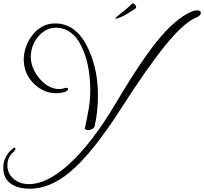

<svg xmlns="http://www.w3.org/2000/svg" viewBox="-118 -764 1246 1172"><path d="M65 388Q-9 388 -53.5 356Q-98 324 -98 260Q-98 192 -41 143Q-33 137 -30 137Q-24 137 -24 143Q-24 154 -35 163Q-73 196 -73 244Q-73 296 -34.5 328Q4 360 59 360Q166 360 297 244Q442 115 595 -144Q673 -276 740.5 -375.5Q808 -475 865 -542Q918 -604 974.5 -647Q1031 -690 1074 -700Q1076 -701 1079 -701Q1082 -701 1084 -701Q1108 -701 1108 -685Q1108 -669 1078 -656Q1003 -625 891.5 -487.5Q780 -350 622 -103Q534 34 456 131.5Q378 229 308 287Q186 388 65 388ZM420 30Q413 30 406 27Q399 24 400 19Q413 -39 423 -96.5Q433 -154 433 -212Q433 -348 393 -450Q336 -595 222 -595Q181 -595 146.5 -570Q112 -545 91 -504.5Q70 -464 70 -419Q70 -381 84.5 -346.5Q99 -312 126 -281Q181 -220 245 -220Q254 -220 268.5 -224Q283 -228 289 -228Q297 -228 297 -221Q297 -210 280 -204Q255 -195 225 -195Q150 -195 91 -251Q27 -312 27 -402Q27 -438 40 -476Q53 -514 77.5 -547Q102 -580 137.5 -600.5Q173 -621 219 -621Q353 -621 425 -457Q480 -334 480 -182Q480 -134 475 -87Q470 -40 460 6Q458 16 445 23Q432 30 420 30ZM590 -650Q587 -650 587 -652Q587 -656 604 -670Q628 -688 652 -708Q676 -728 687 -741Q692 -744 695 -744Q701 -743 707 -735Q713 -727 713 -719Q712 -715 709 -712Q685 -696 659 -680Q633 -664 613 -657Q604 -654 598 -652Q592 -650 590 -650Z"/></svg>

Font: Ephesis
Style: Regular
Weight: 400
Designer: Robert E. Leuschke
Foundry: Robert E. Leuschke
Version: Version 1.010; ttfautohint (v1.8.3)